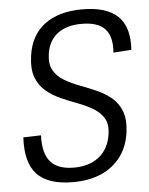

<svg xmlns="http://www.w3.org/2000/svg" viewBox="-52 -750 622 800"><g transform="rotate(-5 259.0 -350.0)"><path d="M222 7Q118 7 71.5 -42Q25 -91 31 -197L105 -199Q102 -124 132.5 -88.5Q163 -53 230 -53Q296 -53 336.5 -86Q377 -119 386 -179Q392 -220 377 -245.5Q362 -271 333.5 -288Q305 -305 270.5 -318Q236 -331 201.5 -346Q167 -361 139.5 -384Q112 -407 98.5 -442.5Q85 -478 93 -534Q105 -618 164 -662.5Q223 -707 322 -707Q424 -707 471 -661Q518 -615 511 -521L436 -516Q441 -583 411.5 -615Q382 -647 314 -647Q251 -647 213 -618Q175 -589 167 -534Q161 -492 176 -465.5Q191 -439 219.5 -422Q248 -405 282.5 -392Q317 -379 351.5 -364Q386 -349 413.5 -326.5Q441 -304 454.5 -269Q468 -234 461 -180Q453 -121 421.5 -79Q390 -37 339.5 -15Q289 7 222 7Z"/></g></svg>

Font: Pathway Extreme SemiCondensed Light
Style: Italic
Weight: 300
Width: 4
Italic angle: -8°
Version: Version 1.001;gftools[0.9.26]